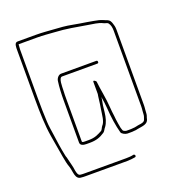

<svg xmlns="http://www.w3.org/2000/svg" viewBox="-137 -720 880 970"><g transform="rotate(-20 303.0 -235.5)"><path d="M217 -8H235C271 -8 293 -17 314 -31C325 -37 327 -49 335 -57C348 -75 355 -100 358 -128C360 -152 363 -174 368 -196C368 -199 368 -202 369 -205C373 -183 375 -164 377 -141C380 -93 387 -45 398 -5C401 4 419 13 430 13H446C453 13 459 13 465 12C472 12 479 11 486 9C513 4 540 4 547 -21C548 -30 554 -39 554 -49C554 -63 557 -78 557 -94V-499C557 -508 556 -514 555 -519L551 -533C550 -538 547 -544 544 -549C535 -561 526 -560 512 -567C495 -574 486 -576 464 -580L430 -586C405 -590 378 -594 353 -599C329 -604 286 -608 260 -609C228 -611 200 -614 167 -614H67C49 -614 50 -590 50 -571V-310C50 -234 52 -168 62 -107L82 10C86 32 90 54 97 72C106 99 101 142 136 142C142 143 150 143 161 143H381C397 143 409 141 423 139C434 138 430 123 421 124C410 127 395 128 381 128H161C150 128 142 128 136 127C123 127 119 109 117 98C114 72 107 54 102 30C100 18 98 20 96 8C88 -30 82 -70 77 -109C74 -131 69 -158 68 -183C66 -224 65 -261 65 -310V-571C65 -582 67 -591 67 -599H167C200 -599 226 -596 258 -594C318 -591 375 -580 428 -571C456 -566 484 -564 505 -553C516 -547 525 -549 531 -541C539 -530 542 -517 542 -499V-94C542 -78 539 -63 539 -49C539 -40 534 -32 532 -24C529 -13 513 -10 502 -9C491 -8 478 -3 465 -3C458 -2 452 -2 446 -2H430C425 -2 413 -7 412 -11L407 -26C404 -43 401 -57 399 -75L397 -95C395 -111 393 -125 392 -143C389 -192 378 -239 373 -287C372 -290 357 -303 357 -291V-226L355 -214L353 -198C351 -181 349 -166 346 -149C341 -119 340 -84 323 -67C317 -60 315 -48 307 -44C286 -33 269 -23 235 -23H217C214 -23 199 -22 199 -28V-254C199 -271 199 -286 200 -301C201 -323 199 -371 218 -371H407C412 -371 414 -373 414 -378C414 -383 412 -386 407 -386H218C203 -386 191 -369 190 -355C186 -327 184 -290 184 -254V-28C184 -12 201 -8 217 -8Z"/></g></svg>

Font: Electronic
Style: UltTh
Weight: 100
Version: Version 1.011